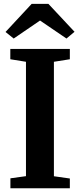

<svg xmlns="http://www.w3.org/2000/svg" viewBox="-20 -1004 428 1024"><path d="M118.5 -64.5V-674.5L35 -688V-743H352.5V-688L267.5 -674.5V-64L352.5 -52V0H35.5V-53ZM149 -983.5H238L377.5 -834.5L334.5 -798.5L193.5 -894.5L53 -798.5L9.5 -833.5Z"/></svg>

Font: Merriweather Text Regular
Style: Bold
Weight: 700
Designer: Eben Sorkin
Foundry: Eben Sorkin
Version: Version 2.100; ttfautohint (v1.7.19-72a1) -l 8 -r 50 -G 200 